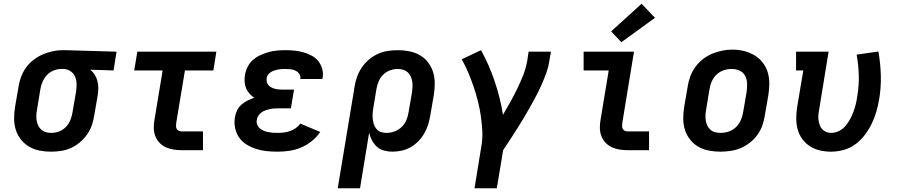

<svg xmlns="http://www.w3.org/2000/svg" viewBox="-20 -808 4840 1033"><path d="M254 8Q223 8 192.5 2Q162 -4 136.5 -19Q111 -34 92.5 -57.5Q74 -81 65 -109.5Q56 -138 56 -170Q56 -202 61 -233L80 -343Q84 -370 94 -396Q104 -422 120.5 -445Q137 -468 160.5 -486Q184 -504 209.5 -515Q235 -526 262 -532Q289 -538 316 -538Q320 -538 324.5 -538Q329 -538 333 -538L607 -530L591 -429L466 -433Q480 -421 489.5 -406Q499 -391 504 -373Q509 -355 509 -335.5Q509 -316 506 -297L487 -187Q483 -160 474 -134Q465 -108 448.5 -84.5Q432 -61 409.5 -42Q387 -23 361 -11.5Q335 0 308 4Q281 8 254 8ZM256 -93Q277 -93 298 -101Q319 -109 334.5 -125Q350 -141 358.5 -162Q367 -183 370 -203L389 -313Q392 -334 392 -355Q392 -376 384.5 -394.5Q377 -413 360 -424.5Q343 -436 323 -437H316Q314 -437 312.5 -437Q311 -437 309 -437Q289 -437 268 -428.5Q247 -420 232 -403.5Q217 -387 208.5 -367Q200 -347 197 -327L179 -217Q176 -202 175.5 -187Q175 -172 177.5 -158Q180 -144 186 -131.5Q192 -119 202.5 -110Q213 -101 227 -97Q241 -93 256 -93Z M957 0Q935 0 913 -3.5Q891 -7 871.5 -16Q852 -25 837.5 -40.5Q823 -56 815.5 -76Q808 -96 807.5 -118.5Q807 -141 811 -163L855 -429H702L719 -530H1144L1128 -429H975L928 -146Q927 -138 927 -130Q927 -122 930.5 -115Q934 -108 941.5 -104.5Q949 -101 957 -101H1072V0Z M1473 8Q1443 8 1414 5Q1385 2 1357.5 -7Q1330 -16 1306.5 -30.5Q1283 -45 1267 -67.5Q1251 -90 1245 -119Q1239 -148 1244 -177Q1247 -196 1255.5 -214Q1264 -232 1279 -245Q1294 -258 1312 -267Q1330 -276 1348 -282Q1334 -291 1322.5 -304Q1311 -317 1304 -333.5Q1297 -350 1296 -368.5Q1295 -387 1298 -405Q1302 -428 1313 -449.5Q1324 -471 1342 -486.5Q1360 -502 1382 -512Q1404 -522 1426 -528Q1448 -534 1470.5 -536Q1493 -538 1516 -538Q1541 -538 1565.5 -535.5Q1590 -533 1612.5 -526.5Q1635 -520 1656 -509Q1677 -498 1691.5 -480.5Q1706 -463 1713 -439.5Q1720 -416 1716 -391Q1715 -389 1714.5 -387Q1714 -385 1714 -383H1595Q1595 -384 1595.5 -384.5Q1596 -385 1596 -386Q1598 -400 1590 -411Q1582 -422 1570 -428Q1558 -434 1544 -435.5Q1530 -437 1516 -437Q1506 -437 1496 -436.5Q1486 -436 1476 -434Q1466 -432 1456.5 -429Q1447 -426 1438 -420.5Q1429 -415 1422.5 -406.5Q1416 -398 1415 -388Q1412 -372 1419 -358.5Q1426 -345 1439 -338Q1452 -331 1467 -328.5Q1482 -326 1498 -326H1562L1545 -225H1481Q1469 -225 1457 -224.5Q1445 -224 1433.5 -221.5Q1422 -219 1410 -215Q1398 -211 1388 -204Q1378 -197 1370.5 -186Q1363 -175 1362 -164Q1359 -151 1363.5 -138.5Q1368 -126 1377 -118Q1386 -110 1397.5 -105Q1409 -100 1421.5 -97.5Q1434 -95 1447 -94Q1460 -93 1473 -93Q1489 -93 1506 -95Q1523 -97 1539.5 -102.5Q1556 -108 1571 -118.5Q1586 -129 1596 -143L1703 -98Q1684 -70 1657 -48.5Q1630 -27 1599 -14Q1568 -1 1536 3.5Q1504 8 1473 8Z M1797 205 1888 -343Q1892 -370 1901.5 -396Q1911 -422 1927 -445.5Q1943 -469 1965.5 -488Q1988 -507 2014 -518.5Q2040 -530 2067 -534Q2094 -538 2121 -538Q2152 -538 2182.5 -532Q2213 -526 2239 -511Q2265 -496 2283 -472.5Q2301 -449 2310 -420.5Q2319 -392 2319 -360Q2319 -328 2314 -297L2295 -187Q2291 -162 2283.5 -138Q2276 -114 2263 -91Q2250 -68 2231 -48.5Q2212 -29 2189 -16Q2166 -3 2141 2.5Q2116 8 2091 8Q2068 8 2046 2Q2024 -4 2008 -18.5Q1992 -33 1981.5 -52.5Q1971 -72 1966 -94L1917 205ZM2059 -93Q2080 -93 2101.5 -100.5Q2123 -108 2140 -124Q2157 -140 2166 -161Q2175 -182 2178 -203L2197 -313Q2199 -328 2199.5 -343Q2200 -358 2197.5 -372Q2195 -386 2189 -398.5Q2183 -411 2172.5 -420Q2162 -429 2148 -433Q2134 -437 2119 -437Q2098 -437 2077 -429Q2056 -421 2040.5 -405Q2025 -389 2016.5 -368.5Q2008 -348 2005 -327L1989 -230Q1986 -214 1985 -198.5Q1984 -183 1985.5 -168Q1987 -153 1991.5 -139Q1996 -125 2005.5 -114Q2015 -103 2029 -98Q2043 -93 2059 -93Z M2533 205 2569 -16Q2577 -59 2575 -101Q2573 -143 2567 -184Q2561 -225 2551 -264.5Q2541 -304 2528 -342Q2515 -380 2499.5 -417Q2484 -454 2464 -489L2568 -538Q2590 -498 2608.5 -456Q2627 -414 2641.5 -370.5Q2656 -327 2667.5 -282Q2679 -237 2686 -190Q2706 -224 2725.5 -259Q2745 -294 2762.5 -330Q2780 -366 2794.5 -402.5Q2809 -439 2816 -477L2824 -530H2944L2935 -477Q2930 -445 2918.5 -413.5Q2907 -382 2893.5 -351.5Q2880 -321 2864 -291Q2848 -261 2831.5 -231.5Q2815 -202 2797.5 -172.5Q2780 -143 2761.5 -114.5Q2743 -86 2724.5 -57Q2706 -28 2687 0L2653 205Z M3357 0Q3335 0 3313 -3.5Q3291 -7 3271.5 -16Q3252 -25 3237.5 -40.5Q3223 -56 3215.5 -76Q3208 -96 3207.5 -118.5Q3207 -141 3211 -163L3255 -429H3120V-530H3391L3328 -146Q3327 -138 3327 -130Q3327 -122 3330.5 -115Q3334 -108 3341.5 -104.5Q3349 -101 3357 -101H3472V0ZM3323 -581 3268 -639 3432 -788 3504 -712Z M3855 8Q3824 8 3793 2Q3762 -4 3736.5 -19Q3711 -34 3692.5 -57.5Q3674 -81 3665 -109.5Q3656 -138 3656 -169.5Q3656 -201 3661 -233L3680 -343Q3684 -370 3694 -397Q3704 -424 3721 -447.5Q3738 -471 3761.5 -489.5Q3785 -508 3811.5 -519Q3838 -530 3865.5 -535.5Q3893 -541 3921 -541Q3953 -541 3983 -533.5Q4013 -526 4038.5 -511Q4064 -496 4082.5 -472.5Q4101 -449 4110 -420.5Q4119 -392 4119 -360.5Q4119 -329 4114 -297L4095 -187Q4091 -160 4081.5 -133Q4072 -106 4055 -82.5Q4038 -59 4014.5 -40.5Q3991 -22 3964.5 -11Q3938 0 3910 4Q3882 8 3855 8ZM3857 -93Q3879 -93 3901 -100.5Q3923 -108 3939.5 -124Q3956 -140 3965.5 -161Q3975 -182 3978 -203L3997 -313Q4000 -336 3999.5 -358.5Q3999 -381 3989 -400Q3979 -419 3959 -428Q3939 -437 3916 -437Q3894 -437 3872.5 -429.5Q3851 -422 3834.5 -406Q3818 -390 3809 -369Q3800 -348 3797 -327L3779 -217Q3776 -202 3775.5 -187Q3775 -172 3777.5 -157.5Q3780 -143 3786.5 -130.5Q3793 -118 3803.5 -109Q3814 -100 3828 -96.5Q3842 -93 3857 -93Z M4450 8Q4420 8 4390.5 1Q4361 -6 4337 -21.5Q4313 -37 4296 -60.5Q4279 -84 4271.5 -112.5Q4264 -141 4264 -171.5Q4264 -202 4269 -233L4302 -429H4263V-530H4438L4387 -217Q4384 -202 4383 -188Q4382 -174 4384 -160.5Q4386 -147 4390.5 -134.5Q4395 -122 4404 -112.5Q4413 -103 4426 -98Q4439 -93 4452 -93Q4473 -93 4493.5 -103Q4514 -113 4528.5 -130Q4543 -147 4553.5 -166.5Q4564 -186 4571.5 -206Q4579 -226 4584 -246.5Q4589 -267 4592 -288Q4602 -346 4600.5 -402Q4599 -458 4589 -514L4706 -531Q4717 -468 4719 -403.5Q4721 -339 4710 -273Q4704 -239 4694.5 -206Q4685 -173 4669.5 -141.5Q4654 -110 4632 -81Q4610 -52 4581 -31Q4552 -10 4518 -1Q4484 8 4450 8Z"/></svg>

Font: Iosevka Slab Extended
Style: Bold Italic
Weight: 700
Width: 7
Italic angle: -9°
Monospace: yes
Designer: Belleve Invis
Foundry: Belleve Invis
Version: Version 11.1.0; ttfautohint (v1.8.3)